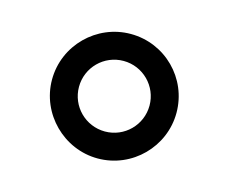

<svg xmlns="http://www.w3.org/2000/svg" viewBox="-56 -834 532 447"><g transform="rotate(15 210.0 -610.0)"><path d="M210 -525C163 -525 125 -563 125 -610C125 -657 163 -695 210 -695C257 -695 295 -657 295 -610C295 -563 257 -525 210 -525ZM210 -760C128 -760 60 -693 60 -610C60 -528 128 -460 210 -460C293 -460 360 -528 360 -610C360 -693 293 -760 210 -760Z"/></g></svg>

Font: Gully SemiBold
Style: Regular
Weight: 600
Designer: jaikishan Patel
Foundry: MagicType
Version: Version 1.000;Glyphs 3.2 (3242)